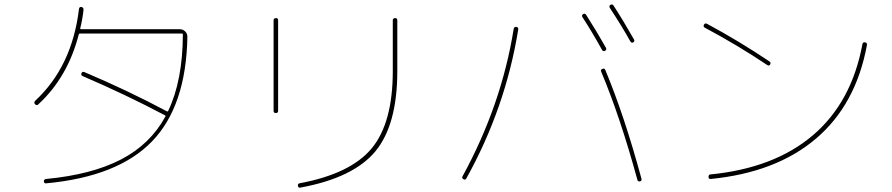

<svg xmlns="http://www.w3.org/2000/svg" viewBox="-20 -812 4040 870"><path d="M153.3 -338.9Q147.5 -332 138.7 -339.8Q131.8 -346.7 139.6 -355.5Q306.6 -510.7 337.9 -771.5Q339.8 -782.2 348.6 -780.3Q359.4 -778.3 358.4 -767.6Q354.5 -728.5 343.8 -684.6Q341.8 -679.7 347.7 -679.7H793.9Q808.6 -679.7 818.8 -669.9Q829.1 -660.2 829.1 -644.5Q823.2 -331.1 668.9 -171.4Q514.6 -11.7 190.4 18.6Q179.7 20.5 178.7 9.8Q178.7 0 188.5 -1Q395.5 -20.5 528.3 -89.4Q661.1 -158.2 729.5 -284.2Q731.4 -288.1 726.6 -290Q548.8 -383.8 355.5 -466.8Q345.7 -470.7 349.1 -480Q352.5 -489.3 362.3 -485.4Q560.5 -401.4 736.3 -307.6Q740.2 -305.7 742.2 -309.6Q807.6 -446.3 808.6 -655.3Q808.6 -660.2 803.7 -660.2H342.8Q337.9 -660.2 336.9 -656.2Q287.1 -461.9 153.3 -338.9Z M1340.8 38.1Q1332 40 1330.1 30.3Q1328.1 21.5 1336.9 18.6Q1568.4 -24.4 1664.1 -139.6Q1759.8 -254.9 1759.8 -490.2V-719.7Q1759.8 -729.5 1770 -730Q1780.3 -730.5 1780.3 -719.7V-490.2Q1780.3 -246.1 1680.7 -126Q1581.1 -5.9 1340.8 38.1ZM1219.7 -309.6V-719.7Q1219.7 -729.5 1230 -730Q1240.2 -730.5 1240.2 -719.7V-309.6Q1240.2 -299.8 1230 -299.8Q1219.7 -299.8 1219.7 -309.6Z M2708 -585.9Q2660.2 -671.9 2619.1 -734.4Q2614.3 -743.2 2622.1 -748Q2630.9 -752.9 2635.7 -745.1Q2685.5 -667 2725.6 -595.7Q2730.5 -586.9 2721.7 -582Q2712.9 -577.1 2708 -585.9ZM2835.9 -625Q2797.9 -693.4 2743.2 -776.4Q2738.3 -785.2 2746.1 -790Q2754.9 -794.9 2759.8 -787.1Q2803.7 -719.7 2852.5 -633.8Q2857.4 -625 2849.6 -620.1Q2841.8 -615.2 2835.9 -625ZM2710 -500Q2718.8 -503.9 2722.7 -495.1Q2808.6 -290 2886.7 -2Q2888.7 7.8 2879.9 9.8Q2870.1 11.7 2868.2 2.9Q2790 -283.2 2704.1 -487.3Q2700.2 -496.1 2710 -500ZM2080.1 0Q2071.3 -4.9 2076.2 -13.7Q2252 -335 2307.6 -680.7Q2309.6 -691.4 2319.8 -689.9Q2330.1 -688.5 2328.1 -677.7Q2270.5 -322.3 2092.8 -2.9Q2087.9 4.9 2080.1 0Z M3173.8 -686.5Q3165 -691.4 3169.9 -700.2Q3174.8 -709 3183.6 -704.1Q3324.2 -628.9 3465.8 -534.2Q3474.6 -529.3 3469.7 -519.5Q3464.8 -511.7 3456.1 -517.6Q3322.3 -607.4 3173.8 -686.5ZM3190.4 -9.8Q3190.4 -20.5 3198.2 -21.5Q3488.3 -49.8 3663.6 -199.2Q3838.9 -348.6 3887.7 -611.3Q3889.6 -622.1 3899.9 -620.1Q3910.2 -618.2 3908.2 -607.4Q3858.4 -337.9 3677.7 -184.1Q3497.1 -30.3 3200.2 -1Q3190.4 -1 3190.4 -9.8Z"/></svg>

Font: Rounded Mgen+ 1mn thin
Style: Regular
Weight: 100
Designer: [Source Han Sans]
Ryoko NISHIZUKA  (kana & ideographs); Paul D. Hunt (Latin, Greek & Cyrillic); Wenlong ZHANG  (bopomofo
Version: Version 1.059.20150602